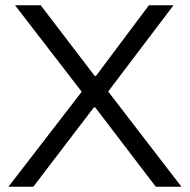

<svg xmlns="http://www.w3.org/2000/svg" viewBox="-20 -706 717 726"><path d="M12 0 289 -359 37 -686H134L338 -419H343L543 -686H636L389 -360L666 0H569L340 -300H335L106 0Z"/></svg>

Font: Archivo SemiBold Light
Style: Regular
Weight: 300
Version: Version 2.001